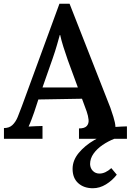

<svg xmlns="http://www.w3.org/2000/svg" viewBox="-20 -738 695 1021"><path d="M1 0V-57Q29 -57 46 -73Q63 -89 74 -115.5Q85 -142 97 -175L296 -718H350L567 -165Q573 -148 583 -116.5Q593 -85 594 -63Q611 -64 627 -65Q643 -66 655 -66V0H400V-55Q430 -55 441.5 -68Q453 -81 451 -101.5Q449 -122 441 -145L416 -213L184 -209L162 -142Q156 -125 148 -103.5Q140 -82 132 -65Q149 -66 170.5 -67Q192 -68 206 -68V0ZM206 -273H394L340 -420Q328 -454 317 -489Q306 -524 300 -552H298Q292 -531 283 -499Q274 -467 260 -427ZM474 263Q426 263 396 236Q366 209 366 160Q366 115 398.5 75.5Q431 36 482 6.5Q533 -23 588 -39V0Q555 13 525.5 33Q496 53 477.5 79Q459 105 459 135Q460 157 474 171Q488 185 509 185Q540 185 572 156L601 191Q577 222 543.5 242.5Q510 263 474 263Z"/></svg>

Font: Lora SemiBold
Style: Regular
Weight: 600
Designer: Olga Karpushina, Alexei Vanyashin (Cyrillic)
Foundry: Cyreal
Version: Version 3.011; ttfautohint (v1.8.4.7-5d5b)